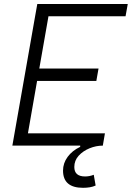

<svg xmlns="http://www.w3.org/2000/svg" viewBox="-20 -713 645 940"><path d="M386.7 206.5Q288.6 206.5 288.6 122.1Q288.6 85.9 311 55.2Q333.5 24.4 372.6 5.9V0H40.5L151.9 -633.3L162.6 -693.4H605.5L594.7 -633.3H217.3L172.4 -377.4H462.4L451.7 -316.9H161.6L116.7 -60.1H493.7L483.4 0H482.9Q450.7 0 418.7 12.9Q386.7 25.9 365.2 49.3Q343.8 72.8 343.8 104.5Q343.8 150.9 396.5 150.9Q418.9 150.9 439 142.6L448.2 195.3Q435.5 201.2 419.7 203.9Q403.8 206.5 386.7 206.5Z"/></svg>

Font: Cascadia Mono Light
Style: Italic
Weight: 300
Italic angle: -10°
Monospace: yes
Designer: Aaron Bell
Foundry: Saja Typeworks
Version: Version 2404.023; ttfautohint (v1.8.4)